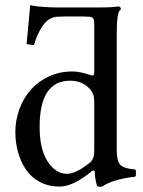

<svg xmlns="http://www.w3.org/2000/svg" viewBox="-20 -719 559 750"><path d="M335 -86.9Q348.1 -102.5 348.1 -126V-314.9Q348.1 -335.9 345.5 -345.7Q342.8 -355.5 334 -368.2Q303.7 -403.8 253.9 -403.8Q134.8 -403.8 134.8 -223.1Q134.8 -135.3 166.5 -87.6Q198.2 -40 242.2 -40Q277.8 -40 335 -86.9ZM339.8 -423.8Q348.1 -425.3 348.1 -434.1V-628.9Q348.1 -643.1 343 -648.4Q337.9 -653.8 325.2 -653.8Q321.3 -653.8 312.7 -654.3Q304.2 -654.8 299.8 -654.8H245.1Q238.3 -654.8 225.1 -654.3Q211.9 -653.8 205.1 -653.8Q170.9 -652.3 147.9 -619.9Q125 -587.4 112.8 -543Q92.3 -544.9 84 -546.9Q85.9 -567.9 90.8 -621.6Q95.7 -675.3 98.1 -699.2Q99.1 -698.7 102.5 -698Q106 -697.3 106.9 -696.8Q122.6 -693.4 150.9 -691.9Q181.2 -689.9 205.1 -689.9H336.9H367.2Q420.9 -689.9 439.9 -693.8Q445.3 -693.8 449.2 -691.9Q452.6 -687 451.2 -680.2Q436 -678.7 436 -584V-130.9Q436 -91.3 449.5 -75.9Q462.9 -60.5 507.8 -57.1Q511.7 -52.7 511.7 -43Q511.7 -33.2 507.8 -28.8Q421.4 -19 378.9 9.8H377.9Q366.7 12.7 358.9 6.8Q350.1 -24.9 350.1 -48.8Q348.6 -56.2 337.9 -49.8Q265.6 9.8 212.9 9.8Q169.9 9.8 136 -8.1Q102.1 -25.9 81.5 -56.4Q61 -86.9 50.5 -124.3Q40 -161.6 40 -203.1Q40 -251 56.4 -294.4Q72.8 -337.9 101.6 -369.9Q130.4 -401.9 172.4 -420.9Q214.4 -439.9 263.2 -439.9Q277.8 -439.9 295.2 -436.3Q312.5 -432.6 325.9 -428.2Q339.4 -423.8 339.8 -423.8Z"/></svg>

Font: Common Serif News
Style: Regular
Weight: 450
Designer: Philipp H. Poll, Khaled Hosny
Foundry: Stefan Peev, Context Ltd.
Version: Version 1.026